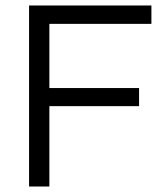

<svg xmlns="http://www.w3.org/2000/svg" viewBox="-20 -680 595 700"><path d="M86 0V-660H160V0ZM112 -293V-359H487V-293ZM112 -593V-660H532V-593Z"/></svg>

Font: Bricolage Grotesque 24pt Light
Style: Regular
Weight: 300
Designer: Mathieu Triay
Foundry: Atelier Triay
Version: Version 1.001;gftools[0.9.33.dev8+g029e19f]